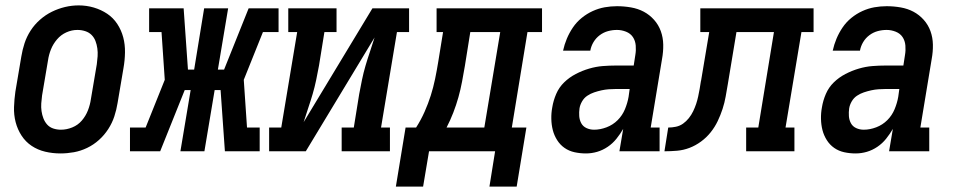

<svg xmlns="http://www.w3.org/2000/svg" viewBox="-20 -561 3540 712"><path d="M204 8Q175 8 147.5 1.5Q120 -5 97.5 -20Q75 -35 60 -58Q45 -81 38 -108Q31 -135 32 -164Q33 -193 37 -221L59 -351Q63 -376 71 -400.5Q79 -425 93.5 -447.5Q108 -470 128.5 -488Q149 -506 172.5 -517.5Q196 -529 221 -535Q246 -541 272 -541Q301 -541 328 -533Q355 -525 377.5 -510Q400 -495 415 -472Q430 -449 437 -422.5Q444 -396 443.5 -366.5Q443 -337 438 -309L416 -179Q412 -154 404 -129.5Q396 -105 381.5 -82.5Q367 -60 347 -42Q327 -24 303 -12.5Q279 -1 254 3.5Q229 8 204 8ZM206 -80Q227 -80 248 -88.5Q269 -97 283.5 -114Q298 -131 306 -151.5Q314 -172 317 -193L339 -323Q341 -338 342 -352.5Q343 -367 341 -381.5Q339 -396 334 -409Q329 -422 319.5 -431.5Q310 -441 296 -445.5Q282 -450 267 -450Q246 -450 226 -441Q206 -432 191.5 -415Q177 -398 169 -378Q161 -358 158 -337L136 -207Q134 -192 133 -177.5Q132 -163 134 -149Q136 -135 141 -122Q146 -109 155 -99Q164 -89 177.5 -84.5Q191 -80 206 -80Z M462 0V-88H520L591 -265L579 -442H533V-530H661L677 -303H700L737 -530H826L788 -303H811L902 -530H1013V-442H955L884 -265L896 -88H943V0H814L798 -227H776L738 0H649L687 -227H665L574 0Z M978 0V-88H1023L1082 -442H1049V-530H1228V-442H1183L1163 -318Q1158 -291 1152.5 -264.5Q1147 -238 1139.5 -212.5Q1132 -187 1123 -160.5Q1114 -134 1106 -108L1361 -530H1497V-442H1452L1393 -88H1426V0H1247V-88H1292L1312 -212Q1317 -239 1322.5 -265.5Q1328 -292 1335.5 -317.5Q1343 -343 1352 -369.5Q1361 -396 1369 -422L1114 0Z M1795 131 1816 0H1571L1549 131H1448L1484 -88H1523Q1541 -116 1554.5 -146.5Q1568 -177 1577.5 -207Q1587 -237 1593.5 -268.5Q1600 -300 1605 -331L1623 -442H1599V-530H1990V-442H1936L1878 -88H1932L1896 131ZM1636 -88H1776L1835 -442H1724L1704 -317Q1699 -288 1693.5 -258.5Q1688 -229 1680 -200.5Q1672 -172 1661 -143.5Q1650 -115 1636 -88Z M2153 8Q2153 8 2153 8Q2153 8 2153 8Q2131 8 2110.5 3.5Q2090 -1 2073.5 -12.5Q2057 -24 2046 -41.5Q2035 -59 2030 -78.5Q2025 -98 2024.5 -120Q2024 -142 2028 -163Q2032 -188 2042.5 -212.5Q2053 -237 2072 -255.5Q2091 -274 2115 -286.5Q2139 -299 2164.5 -306.5Q2190 -314 2215 -316Q2240 -318 2265 -318H2330L2336 -357Q2339 -374 2337.5 -392Q2336 -410 2327 -423.5Q2318 -437 2301.5 -443.5Q2285 -450 2268 -450Q2251 -450 2234.5 -445.5Q2218 -441 2204 -430.5Q2190 -420 2181 -405Q2172 -390 2169 -373H2068Q2073 -396 2082 -417.5Q2091 -439 2104.5 -459Q2118 -479 2137 -494.5Q2156 -510 2178 -520Q2200 -530 2222.5 -534Q2245 -538 2268 -538Q2294 -538 2320 -533.5Q2346 -529 2367.5 -517.5Q2389 -506 2405.5 -487.5Q2422 -469 2430.5 -445.5Q2439 -422 2439.5 -395.5Q2440 -369 2435 -342L2393 -88H2426V0H2277L2291 -83Q2280 -64 2266 -46.5Q2252 -29 2233.5 -16.5Q2215 -4 2194.5 2Q2174 8 2153 8ZM2183 -80Q2206 -80 2229.5 -89Q2253 -98 2270.5 -115.5Q2288 -133 2297.5 -156Q2307 -179 2311 -202L2315 -231H2265Q2251 -231 2237.5 -230Q2224 -229 2210.5 -226Q2197 -223 2183.5 -218.5Q2170 -214 2158 -206Q2146 -198 2138.5 -185Q2131 -172 2129 -159Q2127 -145 2128 -130.5Q2129 -116 2135.5 -104Q2142 -92 2155 -86Q2168 -80 2183 -80Z M2444 0 2458 -88Q2472 -88 2486.5 -91Q2501 -94 2513 -102.5Q2525 -111 2534.5 -123Q2544 -135 2550.5 -148.5Q2557 -162 2561.5 -175.5Q2566 -189 2569 -203Q2572 -217 2574.5 -231Q2577 -245 2579 -259Q2579 -260 2579.5 -261Q2580 -262 2580 -263L2610 -442H2577V-530H2997V-442H2952L2893 -88H2926V0H2747V-88H2792L2850 -442H2711L2679 -249Q2675 -226 2671 -203Q2667 -180 2659.5 -157Q2652 -134 2641.5 -112Q2631 -90 2615.5 -70.5Q2600 -51 2579.5 -36Q2559 -21 2536.5 -12.5Q2514 -4 2490.5 -2Q2467 0 2444 0Z M3153 8Q3153 8 3153 8Q3153 8 3153 8Q3131 8 3110.5 3.5Q3090 -1 3073.5 -12.5Q3057 -24 3046 -41.5Q3035 -59 3030 -78.5Q3025 -98 3024.5 -120Q3024 -142 3028 -163Q3032 -188 3042.5 -212.5Q3053 -237 3072 -255.5Q3091 -274 3115 -286.5Q3139 -299 3164.5 -306.5Q3190 -314 3215 -316Q3240 -318 3265 -318H3330L3336 -357Q3339 -374 3337.5 -392Q3336 -410 3327 -423.5Q3318 -437 3301.5 -443.5Q3285 -450 3268 -450Q3251 -450 3234.5 -445.5Q3218 -441 3204 -430.5Q3190 -420 3181 -405Q3172 -390 3169 -373H3068Q3073 -396 3082 -417.5Q3091 -439 3104.5 -459Q3118 -479 3137 -494.5Q3156 -510 3178 -520Q3200 -530 3222.5 -534Q3245 -538 3268 -538Q3294 -538 3320 -533.5Q3346 -529 3367.5 -517.5Q3389 -506 3405.5 -487.5Q3422 -469 3430.5 -445.5Q3439 -422 3439.5 -395.5Q3440 -369 3435 -342L3393 -88H3426V0H3277L3291 -83Q3280 -64 3266 -46.5Q3252 -29 3233.5 -16.5Q3215 -4 3194.5 2Q3174 8 3153 8ZM3183 -80Q3206 -80 3229.5 -89Q3253 -98 3270.5 -115.5Q3288 -133 3297.5 -156Q3307 -179 3311 -202L3315 -231H3265Q3251 -231 3237.5 -230Q3224 -229 3210.5 -226Q3197 -223 3183.5 -218.5Q3170 -214 3158 -206Q3146 -198 3138.5 -185Q3131 -172 3129 -159Q3127 -145 3128 -130.5Q3129 -116 3135.5 -104Q3142 -92 3155 -86Q3168 -80 3183 -80Z"/></svg>

Font: Iosevka Curly Slab SmBdObl
Style: Regular
Weight: 600
Italic angle: -9°
Monospace: yes
Designer: Belleve Invis
Foundry: Belleve Invis
Version: Version 11.0.0; ttfautohint (v1.8.3)